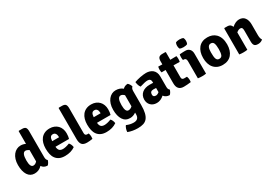

<svg xmlns="http://www.w3.org/2000/svg" viewBox="44 -1859 4551 3203"><g transform="rotate(-30 2319.5 -257.5)"><path d="M232 -509Q280 -509 325 -487V-729L331 -736H392Q440 -736 458.5 -715Q477 -694 477 -642V-144Q477 -91 505 -72Q500 -51 486 -27Q472 -3 457 8Q384 6 350 -48Q290 15 206 15Q122 15 77 -55Q32 -125 32 -247Q32 -307 47.5 -355.5Q63 -404 90 -438Q117 -472 153.5 -490.5Q190 -509 232 -509ZM252 -111Q293 -111 325 -150V-369Q284 -393 260 -393Q192 -393 192 -243Q192 -111 252 -111Z M988 -199H727Q729 -154 750 -129Q771 -104 819 -104Q843 -104 874.5 -111Q906 -118 947 -134Q980 -100 988 -42Q908 15 792 15Q729 15 686.5 -5Q644 -25 617.5 -61Q591 -97 580 -146Q569 -195 569 -253Q569 -309 582.5 -356.5Q596 -404 623.5 -439Q651 -474 693.5 -494Q736 -514 793 -514Q841 -514 879.5 -498Q918 -482 945 -454Q972 -426 986.5 -387Q1001 -348 1001 -302Q1001 -241 988 -199ZM726 -307H858V-318Q858 -355 841.5 -379Q825 -403 792 -403Q760 -403 744.5 -380.5Q729 -358 726 -307Z M1291 -114H1318Q1330 -81 1330 -48Q1330 -15 1327 -5Q1267 5 1220 5Q1152 5 1123.5 -28.5Q1095 -62 1095 -134V-729L1101 -736H1162Q1209 -736 1228 -715Q1247 -694 1247 -642V-161Q1247 -114 1291 -114Z M1788 -199H1527Q1529 -154 1550 -129Q1571 -104 1619 -104Q1643 -104 1674.5 -111Q1706 -118 1747 -134Q1780 -100 1788 -42Q1708 15 1592 15Q1529 15 1486.5 -5Q1444 -25 1417.5 -61Q1391 -97 1380 -146Q1369 -195 1369 -253Q1369 -309 1382.5 -356.5Q1396 -404 1423.5 -439Q1451 -474 1493.5 -494Q1536 -514 1593 -514Q1641 -514 1679.5 -498Q1718 -482 1745 -454Q1772 -426 1786.5 -387Q1801 -348 1801 -302Q1801 -241 1788 -199ZM1526 -307H1658V-318Q1658 -355 1641.5 -379Q1625 -403 1592 -403Q1560 -403 1544.5 -380.5Q1529 -358 1526 -307Z M2200 -467Q2234 -505 2294 -507Q2310 -495 2324.5 -471Q2339 -447 2342 -427Q2314 -408 2314 -355V-91Q2314 1 2299.5 61.5Q2285 122 2255.5 157.5Q2226 193 2181 207Q2136 221 2075 221Q1972 221 1887 188Q1887 160 1898 127Q1909 94 1925 75Q1992 105 2061 105Q2162 105 2162 4V-29Q2108 10 2048 10Q1959 10 1913.5 -60.5Q1868 -131 1868 -252Q1868 -313 1883.5 -361.5Q1899 -410 1926 -444Q1953 -478 1988.5 -496Q2024 -514 2064 -514Q2145 -514 2200 -467ZM2162 -150V-364Q2127 -398 2096 -398Q2028 -398 2028 -248Q2028 -116 2087 -116Q2128 -116 2162 -150Z M2856 -72Q2851 -51 2837 -27Q2823 -3 2808 8Q2738 6 2700 -45Q2635 15 2559 15Q2520 15 2491 2.5Q2462 -10 2442 -31Q2422 -52 2412 -79.5Q2402 -107 2402 -137Q2402 -180 2417.5 -212.5Q2433 -245 2460 -266.5Q2487 -288 2523 -299Q2559 -310 2600 -310Q2623 -310 2640.5 -309.5Q2658 -309 2671 -308V-327Q2671 -390 2606 -390Q2564 -390 2459 -358Q2429 -393 2421 -467Q2445 -476 2474.5 -484Q2504 -492 2535 -498Q2566 -504 2596 -507.5Q2626 -511 2650 -511Q2685 -511 2717.5 -501Q2750 -491 2774.5 -470.5Q2799 -450 2813.5 -417.5Q2828 -385 2828 -340V-137Q2828 -91 2856 -72ZM2554 -147Q2554 -100 2608 -100Q2636 -100 2671 -129V-209Q2651 -210 2637.5 -210.5Q2624 -211 2617 -211Q2554 -211 2554 -147Z M3230 -500Q3236 -472 3236 -444Q3236 -416 3230 -389L3111 -391V-161Q3111 -114 3155 -114H3211Q3224 -78 3224 -48Q3224 -18 3220 -5Q3146 5 3084 5Q2958 5 2958 -134V-390L2880 -389Q2873 -414 2873 -443.5Q2873 -473 2880 -500L2958 -498V-556Q2958 -607 2977.5 -628.5Q2997 -650 3043 -650H3104L3111 -643V-498Z M3512 -384V0Q3495 3 3475 4.5Q3455 6 3434 6Q3413 6 3392.5 4.5Q3372 3 3355 0V-331Q3355 -389 3308 -389H3293Q3287 -408 3287 -442Q3287 -475 3293 -498Q3319 -500 3341 -501.5Q3363 -503 3381 -503H3403Q3454 -503 3483 -471Q3512 -439 3512 -384ZM3337 -700Q3366 -716 3412 -716Q3459 -716 3485 -700Q3497 -673 3497 -642Q3497 -611 3485 -584Q3456 -569 3409 -569Q3362 -569 3337 -584Q3325 -611 3325 -642Q3325 -673 3337 -700Z M3990 -455Q4062 -383 4062 -249Q4062 -189 4046.5 -140Q4031 -91 4001.5 -56.5Q3972 -22 3929 -3.5Q3886 15 3830 15Q3774 15 3731.5 -4Q3689 -23 3659.5 -57.5Q3630 -92 3615 -141Q3600 -190 3600 -249Q3600 -309 3615 -357.5Q3630 -406 3659 -441Q3688 -476 3731 -495Q3774 -514 3830 -514Q3929 -514 3990 -455ZM3831 -397Q3809 -397 3795.5 -386.5Q3782 -376 3774 -358Q3766 -340 3763 -316.5Q3760 -293 3760 -266Q3760 -224 3762.5 -193.5Q3765 -163 3772.5 -142.5Q3780 -122 3793.5 -112Q3807 -102 3829 -102Q3873 -102 3887 -140.5Q3901 -179 3901 -250Q3901 -322 3887 -359.5Q3873 -397 3831 -397Z M4582 -330V-125Q4582 -59 4606 -26Q4568 8 4515 8Q4463 8 4444 -16Q4425 -40 4425 -89V-302Q4425 -336 4416 -352Q4407 -368 4381 -368Q4366 -368 4347 -360Q4328 -352 4308 -334V0Q4291 3 4271 4.5Q4251 6 4230 6Q4209 6 4189 4.5Q4169 3 4152 0V-499L4159 -506H4218Q4279 -506 4300 -446Q4370 -508 4439 -508Q4509 -508 4545.5 -459.5Q4582 -411 4582 -330Z"/></g></svg>

Font: Signika
Style: Bold
Weight: 700
Designer: Anna Giedrys
Foundry: Anna Giedrys
Version: Version 1.001